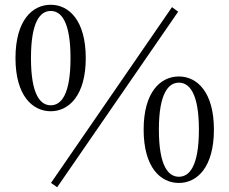

<svg xmlns="http://www.w3.org/2000/svg" viewBox="-20 -758 963 806"><path d="M193 -291C269 -291 340 -357 340 -514C340 -673 269 -738 193 -738C116 -738 45 -673 45 -514C45 -357 116 -291 193 -291ZM193 -316C150 -316 110 -359 110 -514C110 -670 150 -712 193 -712C236 -712 276 -669 276 -514C276 -359 236 -316 193 -316ZM731 10C807 10 878 -55 878 -214C878 -372 807 -437 731 -437C654 -437 583 -372 583 -214C583 -55 654 10 731 10ZM731 -16C688 -16 647 -58 647 -214C647 -368 688 -411 731 -411C774 -411 815 -368 815 -214C815 -58 774 -16 731 -16ZM220 28 728 -709 702 -728 194 10Z"/></svg>

Font: Source Han Serif KR
Style: Regular
Weight: 400
Designer: Ryoko NISHIZUKA 西塚涼子 (kana & ideographs); Frank Grießhammer (Latin, Greek & Cyrillic); Wenlong ZHANG 张文龙 (bopomofo); San
Foundry: Adobe
Version: Version 2.001;hotconv 1.1.0;makeotfexe 2.6.0